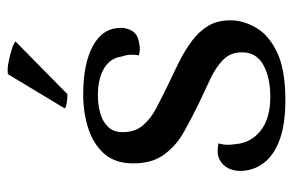

<svg xmlns="http://www.w3.org/2000/svg" viewBox="-154 -611 778 510"><g transform="rotate(-90 235.0 -356.0)"><path d="M224 13Q158 13 116.5 -3Q75 -19 55.5 -46.5Q36 -74 36 -107Q36 -124 43 -138.5Q50 -153 65.5 -161.5Q81 -170 109 -165Q106 -154 105.5 -143.5Q105 -133 107 -121Q110 -79 142.5 -53Q175 -27 233 -27Q284 -27 317.5 -45.5Q351 -64 351 -102Q351 -133 331 -152.5Q311 -172 280 -186.5Q249 -201 215 -217Q176 -236 139.5 -256.5Q103 -277 79.5 -309Q56 -341 56 -391Q56 -439 81.5 -468Q107 -497 149 -510.5Q191 -524 239 -524Q321 -524 368.5 -498Q416 -472 416 -424Q416 -406 406.5 -392Q397 -378 373 -375Q365 -373 358 -373.5Q351 -374 343 -376Q345 -387 344.5 -399Q344 -411 340 -421Q336 -452 308.5 -468.5Q281 -485 236 -485Q211 -485 188.5 -478.5Q166 -472 152.5 -457.5Q139 -443 139 -419Q139 -387 156.5 -366Q174 -345 203.5 -329.5Q233 -314 266 -298Q296 -284 326 -269Q356 -254 381 -235.5Q406 -217 421 -192.5Q436 -168 436 -133Q436 -99 416.5 -65Q397 -31 351 -9Q305 13 224 13ZM380 -704 240 -566Q231 -566 218.5 -567.5Q206 -569 202 -573L293 -724Q306 -726 324 -722.5Q342 -719 358 -714Q374 -709 380 -704Z"/></g></svg>

Font: Arima Medium
Style: Regular
Weight: 500
Designer: Joana Correia and Natanael Gama
Foundry: NDISCOVER
Version: Version 1.101;gftools[0.9.23]